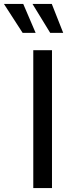

<svg xmlns="http://www.w3.org/2000/svg" viewBox="-89 -955 364 975"><path d="M80 0V-700H175V0ZM232 -788H166L76 -935H174ZM92 -788H26L-69 -935H29Z"/></svg>

Font: Cabin VF Beta
Style: Regular
Weight: 400
Designer: Pablo Impallari
Foundry: Pablo Impallari. http://www.impallari.com Igino Marini. http://www.ikern.com
Version: Version 2.200